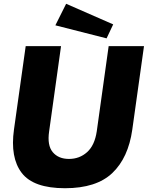

<svg xmlns="http://www.w3.org/2000/svg" viewBox="-20 -986 785 1016"><path d="M324 10Q157 10 95 -71Q33 -152 54 -301L116 -742H303L240 -291Q229 -217 259 -181Q289 -145 345 -145Q401 -145 441 -181Q481 -217 492 -291L555 -742H742L680 -300Q659 -151 574.5 -70.5Q490 10 324 10ZM579 -857 544 -783 273 -852 330 -966Z"/></svg>

Font: Morrison ExtraBold
Style: Regular
Weight: 800
Designer: Pablo Impallari, Rodrigo Fuenzalida (Modified by Dan O. Williams)
Version: Version 0.03;June 6, 2019;FontCreator 11.5.0.2425 64-bit; tt